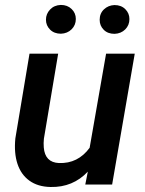

<svg xmlns="http://www.w3.org/2000/svg" viewBox="-20 -745 584 775"><path d="M334.5 -52.2Q274.4 11.7 184.1 9.8Q132.8 8.8 98.9 -15.6Q64.9 -40 50.5 -83.7Q36.1 -127.4 42 -186.5L99.1 -528.3H214.8L157.2 -185.1Q155.3 -167 156.7 -149.9Q161.6 -89.4 217.8 -86.9Q294.4 -84 341.8 -148.4L408.2 -528.3H523.9L432.6 0H324.2ZM225.6 -725.1Q252 -725.1 269 -708.7Q286.1 -692.4 286.1 -668.5Q286.1 -643.6 269 -626.7Q252 -609.9 226.1 -608.9Q198.7 -608.9 182.1 -625.5Q165.5 -642.1 165.5 -665.5Q165.5 -689 182.1 -706.5Q198.7 -724.1 225.6 -725.1ZM382.3 -665Q382.3 -690.9 399.7 -707.3Q417 -723.6 441.9 -724.6Q469.2 -724.6 485.8 -708Q502.4 -691.4 502.4 -668Q502.4 -643.1 485.4 -626.2Q468.3 -609.4 442.4 -608.4Q415 -608.4 398.7 -624.8Q382.3 -641.1 382.3 -665Z"/></svg>

Font: Roboto Medium
Style: Italic
Weight: 500
Italic angle: -12°
Designer: Google
Version: Version 2.134; 2016